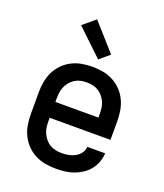

<svg xmlns="http://www.w3.org/2000/svg" viewBox="-144 -874 838 982"><g transform="rotate(20 275.0 -383.0)"><path d="M277 12Q248 12 219 7Q190 2 164 -11Q138 -24 117.5 -45Q97 -66 84 -92Q71 -118 66 -147Q61 -176 61 -205V-325Q61 -354 66 -382.5Q71 -411 83.5 -437Q96 -463 116.5 -484Q137 -505 163 -518.5Q189 -532 217.5 -537Q246 -542 275 -542Q304 -542 332.5 -537Q361 -532 387 -518.5Q413 -505 433.5 -484Q454 -463 466.5 -437Q479 -411 484 -382.5Q489 -354 489 -325V-222H158V-205Q158 -188 160 -171.5Q162 -155 169 -139.5Q176 -124 187 -110.5Q198 -97 212.5 -88.5Q227 -80 243.5 -76.5Q260 -73 277 -73Q296 -73 314.5 -76.5Q333 -80 349.5 -89Q366 -98 377.5 -113.5Q389 -129 390 -148H487Q486 -124 477.5 -100.5Q469 -77 453.5 -57.5Q438 -38 417.5 -24.5Q397 -11 374 -2.5Q351 6 326.5 9Q302 12 277 12ZM158 -308H392V-325Q392 -342 390 -358.5Q388 -375 381.5 -390.5Q375 -406 364 -419Q353 -432 339 -441Q325 -450 308.5 -453.5Q292 -457 275 -457Q258 -457 241.5 -453.5Q225 -450 211 -441Q197 -432 186 -419Q175 -406 168.5 -390.5Q162 -375 160 -358.5Q158 -342 158 -325ZM289 -587 147 -722 214 -778 343 -633Z"/></g></svg>

Font: Lode Dark
Style: Bold
Weight: 700
Monospace: yes
Designer: Belleve Invis
Foundry: Belleve Invis
Version: Version 29.2.0; ttfautohint (v1.8.3)